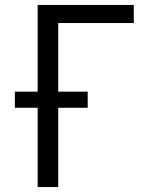

<svg xmlns="http://www.w3.org/2000/svg" viewBox="-20 -755 640 775"><path d="M132 0V-320H40V-385H132V-735H520V-662H215V-385H334V-320H215V0Z"/></svg>

Font: Iosevka Extended
Style: Regular
Weight: 400
Width: 7
Monospace: yes
Designer: Belleve Invis
Foundry: Belleve Invis
Version: Version 32.5.0; ttfautohint (v1.8.4)